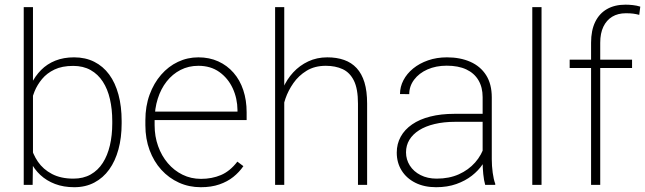

<svg xmlns="http://www.w3.org/2000/svg" viewBox="-20 -780 2721 810"><path d="M80.1 -750H119.1V-102.5L117.7 0H80.1ZM493.2 -269.5V-259.3Q493.2 -199.2 479.7 -149.9Q466.3 -100.6 440.7 -64.9Q415 -29.3 377.9 -9.8Q340.8 9.8 293.5 9.8Q248 9.8 212.2 -3.9Q176.3 -17.6 150.4 -41.7Q124.5 -65.9 108.6 -97.9Q92.8 -129.9 86.4 -166.5V-348.6Q94.7 -390.1 111.3 -424.6Q127.9 -459 153.3 -484.6Q178.7 -510.3 213.6 -524.2Q248.5 -538.1 292.5 -538.1Q340.3 -538.1 377.7 -519.3Q415 -500.5 440.7 -465.6Q466.3 -430.7 479.7 -381.1Q493.2 -331.5 493.2 -269.5ZM453.6 -259.3V-269.5Q453.6 -319.3 443.8 -361.8Q434.1 -404.3 413.8 -435.5Q393.6 -466.8 362.3 -484.4Q331.1 -502 288.6 -502Q241.7 -502 209.7 -486.6Q177.7 -471.2 157.5 -446.8Q137.2 -422.4 125.7 -394.3Q114.3 -366.2 108.9 -341.3V-168.9Q117.7 -130.4 139.9 -97.9Q162.1 -65.4 199.5 -45.9Q236.8 -26.4 289.6 -26.4Q331.5 -26.4 362.5 -43.9Q393.6 -61.5 413.6 -92.8Q433.6 -124 443.6 -166.5Q453.6 -209 453.6 -259.3Z M827.1 9.8Q777.3 9.8 734.9 -9.5Q692.4 -28.8 660.6 -63.7Q628.9 -98.6 611.1 -146.5Q593.3 -194.3 593.3 -251.5V-272.9Q593.3 -332 611.1 -380.6Q628.9 -429.2 659.7 -464.6Q690.4 -500 730.7 -519Q771 -538.1 816.9 -538.1Q863.3 -538.1 900.9 -521Q938.5 -503.9 965.3 -473.1Q992.2 -442.4 1006.3 -399.9Q1020.5 -357.4 1020.5 -306.2V-273.4H617.7V-309.1H981.9V-315.4Q981.4 -365.2 961.7 -407.7Q941.9 -450.2 905.3 -476.3Q868.7 -502.4 816.9 -502.4Q775.4 -502.4 741.5 -484.9Q707.5 -467.3 683.1 -436.3Q658.7 -405.3 645.5 -363.5Q632.3 -321.8 632.3 -272.9V-251.5Q632.3 -204.6 647 -163.6Q661.6 -122.6 688 -91.6Q714.4 -60.5 750 -43Q785.6 -25.4 828.1 -25.4Q874 -25.4 912.1 -41.5Q950.2 -57.6 981.4 -98.1L1006.8 -79.1Q989.3 -53.7 964.4 -33.7Q939.5 -13.7 905.5 -2Q871.6 9.8 827.1 9.8Z M1179.2 -750V0H1140.6V-750ZM1171.9 -304.7 1152.8 -327.1Q1157.2 -369.1 1173.6 -407.2Q1189.9 -445.3 1217 -474.6Q1244.1 -503.9 1280.5 -521Q1316.9 -538.1 1360.8 -538.1Q1400.4 -538.1 1431.6 -527.1Q1462.9 -516.1 1484.6 -492.7Q1506.3 -469.2 1517.6 -432.4Q1528.8 -395.5 1528.8 -342.8V0H1490.2V-342.8Q1490.2 -405.3 1473.1 -439.7Q1456.1 -474.1 1425.5 -488.3Q1395 -502.4 1354.5 -502.4Q1307.6 -502.4 1273.7 -481.7Q1239.7 -460.9 1217.8 -429.4Q1195.8 -397.9 1184.3 -364.3Q1172.9 -330.6 1171.9 -304.7Z M2016.1 -97.2V-370.1Q2016.1 -411.6 1998.5 -441.4Q1981 -471.2 1947.3 -487.1Q1913.6 -502.9 1864.7 -502.9Q1819.3 -502.9 1783.4 -487.1Q1747.6 -471.2 1727.1 -443.8Q1706.5 -416.5 1706.5 -382.8L1667.5 -383.3Q1667.5 -413.6 1681.9 -441.4Q1696.3 -469.2 1722.9 -491Q1749.5 -512.7 1785.9 -525.4Q1822.3 -538.1 1865.7 -538.1Q1921.4 -538.1 1964.1 -519.3Q2006.8 -500.5 2030.8 -462.9Q2054.7 -425.3 2054.7 -369.1V-108.4Q2054.7 -80.1 2058.6 -51.3Q2062.5 -22.5 2069.3 -4.9V0H2026.9Q2021.5 -18.6 2018.8 -45.4Q2016.1 -72.3 2016.1 -97.2ZM2028.8 -299.8 2029.8 -266.1H1900.9Q1852.1 -266.1 1813.5 -256.8Q1774.9 -247.6 1748 -230.5Q1721.2 -213.4 1707 -189.9Q1692.9 -166.5 1692.9 -137.2Q1692.9 -106.9 1709 -81.5Q1725.1 -56.2 1754.4 -41.3Q1783.7 -26.4 1822.3 -26.4Q1875 -26.4 1915.8 -44.7Q1956.5 -63 1984.4 -94.5Q2012.2 -126 2024.9 -167.5L2042 -139.2Q2033.7 -113.3 2016.1 -86.9Q1998.5 -60.5 1970.7 -38.8Q1942.9 -17.1 1905.3 -3.7Q1867.7 9.8 1819.8 9.8Q1769.5 9.8 1732.2 -9Q1694.8 -27.8 1674.3 -60.8Q1653.8 -93.8 1653.8 -136.2Q1653.8 -172.9 1670.4 -203.1Q1687 -233.4 1718.5 -255.1Q1750 -276.9 1795.2 -288.3Q1840.3 -299.8 1897 -299.8Z M2264.6 -750V0H2225.6V-750Z M2512.2 0H2473.6V-599.6Q2473.6 -651.9 2491 -687.5Q2508.3 -723.1 2540.8 -741.7Q2573.2 -760.3 2618.7 -760.3Q2633.8 -760.3 2649.9 -758.5Q2666 -756.8 2681.2 -752L2676.8 -717.3Q2664.1 -720.7 2651.6 -722.4Q2639.2 -724.1 2620.6 -724.1Q2586.9 -724.1 2562.7 -709.5Q2538.6 -694.8 2525.4 -667.2Q2512.2 -639.6 2512.2 -599.6ZM2646.5 -528.3V-493.2H2383.3V-528.3Z"/></svg>

Font: Roboto ExtraLight
Style: Regular
Weight: 250
Designer: Christian Robertson
Foundry: Google
Version: Version 3.009; 2024